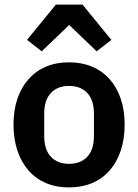

<svg xmlns="http://www.w3.org/2000/svg" viewBox="-20 -806 603 838"><path d="M281 12Q225 12 180.5 -7Q136 -26 104.5 -62Q73 -98 56 -148.5Q39 -199 39 -262Q39 -325 56 -375Q73 -425 104.5 -460.5Q136 -496 180.5 -515Q225 -534 281 -534Q337 -534 382 -515Q427 -496 458.5 -460.5Q490 -425 507 -375Q524 -325 524 -262Q524 -199 507 -148.5Q490 -98 458.5 -62Q427 -26 382 -7Q337 12 281 12ZM281 -91Q332 -91 361 -122Q390 -153 390 -213V-310Q390 -369 361 -400Q332 -431 281 -431Q231 -431 202 -400Q173 -369 173 -310V-213Q173 -153 202 -122Q231 -91 281 -91ZM340 -786 466 -632 402 -582 282 -697 162 -582 98 -632 224 -786Z"/></svg>

Font: IBM Plex Sans Thai SemiBold
Style: Regular
Weight: 600
Designer: Mike Abbink, Paul van der Laan, Pieter van Rosmalen, Ben Mitchell, Mark Frömberg
Foundry: Bold Monday
Version: Version 1.1